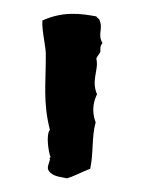

<svg xmlns="http://www.w3.org/2000/svg" viewBox="-20 -766 226 281"><path d="M112 -519C117 -541 114 -566 120 -587C113 -605 118 -620 122 -628C113 -649 125 -664 121 -680C122 -684 126 -687 127 -691C127 -695 126 -698 130 -703C122 -716 132 -724 125 -738C123 -740 122 -740 121 -742C99 -746 73 -750 42 -736C41 -719 48 -697 47 -682C47 -641 43 -616 53 -576C47 -569 51 -543 54 -536C51 -534 54 -533 53 -532C51 -524 47 -519 54 -513C61 -507 70 -507 78 -505C91 -509 101 -515 112 -519Z"/></svg>

Font: FuturaRener
Style: Regular
Weight: 400
Designer: BSozoo
Foundry: BSozoo
Version: Version 1.0